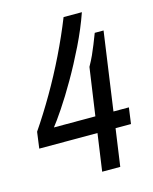

<svg xmlns="http://www.w3.org/2000/svg" viewBox="-107 -770 670 841"><g transform="rotate(-15 228.0 -349.0)"><path d="M251 0 275 -169H11L21 -243Q66 -309 110 -384.5Q154 -460 193 -540Q232 -620 263 -698H346Q322 -629 287 -557.5Q252 -486 215 -422Q178 -358 146 -310.5Q114 -263 97 -242H285L316 -458Q330 -483 339.5 -504Q349 -525 358 -547.5Q367 -570 377 -596H417L367 -242H437L427 -169H357L333 0Z"/></g></svg>

Font: Archivo Narrow
Style: Italic
Weight: 400
Italic angle: -8°
Designer: Hector Gatti
Foundry: Omnibus-Type
Version: Version 3.002